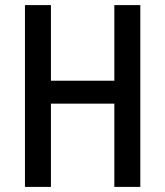

<svg xmlns="http://www.w3.org/2000/svg" viewBox="-20 -734 648 754"><path d="M78 0V-714H180V-417H429V-714H531V0H429V-327H180V0Z"/></svg>

Font: Noto Sans Condensed Medium
Style: Regular
Weight: 500
Width: 3
Designer: Monotype Design Team
Foundry: Monotype Imaging Inc.
Version: Version 2.013; ttfautohint (v1.8.4.7-5d5b)